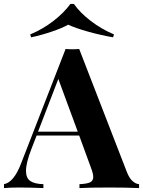

<svg xmlns="http://www.w3.org/2000/svg" viewBox="-36 -960 729 980"><path d="M0 0ZM545.9 -784.2 541 -769.5Q476.6 -780.8 413.1 -798.6Q349.6 -816.4 312 -834Q280.8 -816.4 228.3 -798.6Q175.8 -780.8 123 -769.5L118.2 -784.2Q182.1 -811 236.6 -853Q291 -895 323.2 -939.9H341.3Q372.1 -895.5 426.8 -853.5Q481.4 -811.5 545.9 -784.2ZM673.8 -20V0Q614.3 -2.9 522 -2.9Q419.4 -2.9 369.6 0V-20Q407.2 -21.5 423.6 -29.3Q439.9 -37.1 439.9 -56.6Q439.9 -74.2 428.2 -104L368.2 -268.1H150.9L124 -198.7Q96.7 -128.4 96.7 -87.9Q96.7 -50.8 118.9 -35.9Q141.1 -21 185.5 -20V0Q117.2 -2.9 61 -2.9Q14.2 -2.9 -15.6 0V-20Q34.7 -29.3 71.3 -125L298.8 -710Q314.9 -708.5 333.5 -708.5Q352.1 -708.5 368.2 -710L610.8 -84Q623.5 -50.8 640.4 -35.9Q657.2 -21 673.8 -20ZM261.7 -557.1 158.2 -288.1H360.8Z"/></svg>

Font: TypoPRO Playfair Display SC
Style: Bold
Weight: 700
Designer: Claus Eggers Sørensen
Foundry: Claus Eggers Sørensen
Version: Version 1.004;PS 001.004;hotconv 1.0.70;makeotf.lib2.5.58329